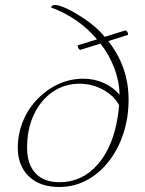

<svg xmlns="http://www.w3.org/2000/svg" viewBox="-20 -734 579 766"><path d="M216 12Q139 12 95 -30.5Q51 -73 51 -144Q51 -200 71.5 -250Q92 -300 128.5 -338Q165 -376 212 -398Q259 -420 313 -420Q356 -420 394 -403Q432 -386 457 -356Q456 -410 436 -462.5Q416 -515 381 -560L300 -535Q290 -540 290 -553L367 -577Q332 -619 285.5 -651.5Q239 -684 184 -704Q186 -714 199 -714Q217 -714 249 -698.5Q281 -683 316.5 -659Q352 -635 377 -610Q388 -599 398 -587L481 -613Q491 -608 491 -595L412 -570Q493 -467 493 -337Q493 -264 472 -200.5Q451 -137 413 -89Q375 -41 325 -14.5Q275 12 216 12ZM218 -7Q307 -7 369 -77Q431 -147 450 -270Q454 -293 455 -315Q434 -353 390.5 -376.5Q347 -400 297 -400Q237 -400 189.5 -367Q142 -334 115 -276.5Q88 -219 88 -145Q88 -79 121.5 -43Q155 -7 218 -7Z"/></svg>

Font: Petrona Thin
Style: Italic
Weight: 100
Italic angle: -9°
Designer: Ringo R. Seeber
Foundry: Ringo R. Seeber
Version: Version 2.001; ttfautohint (v1.8.3)